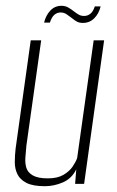

<svg xmlns="http://www.w3.org/2000/svg" viewBox="-20 -634 405 662"><path d="M135 8Q93 8 71 -3.5Q49 -15 40 -33.5Q31 -52 31 -75Q31 -98 34 -123L86 -495H122L71 -132Q69 -111 67.5 -91Q66 -71 71 -55Q76 -39 93.5 -29Q111 -19 145 -19Q178 -19 198.5 -31Q219 -43 230 -59Q241 -75 246 -89L303 -495H339L270 0H239L243 -50Q227 -18 196.5 -5Q166 8 135 8ZM266 -555Q254 -555 246 -559Q238 -563 226 -573Q219 -578 210 -584.5Q201 -591 189 -591Q177 -591 167.5 -583Q158 -575 152 -556H132Q138 -581 153.5 -597.5Q169 -614 192 -614Q205 -614 215.5 -608Q226 -602 236 -594Q245 -587 252.5 -583Q260 -579 270 -579Q282 -579 291.5 -586.5Q301 -594 307 -612H327Q321 -587 305 -571Q289 -555 266 -555Z"/></svg>

Font: Alumni Sans ExtraLight
Style: Italic
Weight: 250
Italic angle: -8°
Version: Version 1.016